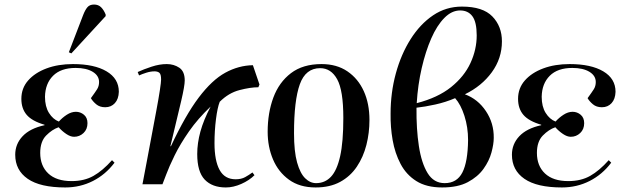

<svg xmlns="http://www.w3.org/2000/svg" viewBox="-20 -811 2762 845"><path d="M267 14Q157 14 102 -24Q47 -62 47 -130Q47 -177 79.5 -211.5Q112 -246 176 -260V-262Q121 -278 97.5 -305.5Q74 -333 74 -376Q74 -423 104 -457Q134 -491 185 -510Q236 -529 301 -529Q395 -529 449 -497Q503 -465 503 -407Q502 -375 485.5 -357Q469 -339 443 -339Q419 -339 403.5 -352Q388 -365 380 -379Q399 -405 407.5 -418.5Q416 -432 416 -450Q416 -478 388 -495Q360 -512 313 -512Q248 -512 213.5 -477.5Q179 -443 178 -385Q178 -342 195.5 -314Q213 -286 239 -276Q254 -293 274 -306Q294 -319 314 -319Q334 -319 349.5 -306Q365 -293 365 -269Q365 -242 347.5 -225.5Q330 -209 306 -209Q290 -209 271.5 -221.5Q253 -234 238 -251Q209 -241 183 -214.5Q157 -188 157 -138Q157 -81 192.5 -47.5Q228 -14 295 -14Q351 -14 391.5 -37Q432 -60 473 -106L484 -95Q445 -43 389 -14.5Q333 14 267 14ZM294 -576 283 -581 346 -745Q355 -768 365 -779.5Q375 -791 394 -791Q413 -791 425 -779Q437 -767 445 -747V-740Z M974 14Q914 14 881 -20.5Q848 -55 848 -133Q848 -181 862 -232Q876 -283 907 -342Q851 -289 812 -233Q773 -177 748.5 -127Q724 -77 711.5 -43Q699 -9 695 0H607Q615 -42 625.5 -97.5Q636 -153 647 -212Q658 -271 668 -324Q678 -377 683.5 -413.5Q689 -450 689 -461Q689 -484 681.5 -490.5Q674 -497 660 -497Q643 -497 624 -491Q605 -485 592 -479L586 -494Q612 -506 647 -517.5Q682 -529 714 -529Q745 -529 769 -513Q793 -497 793 -457Q793 -433 777.5 -367Q762 -301 730 -168L732 -167Q796 -304 854.5 -381.5Q913 -459 971.5 -491Q1030 -523 1093 -524L1122 -439L1117 -427Q1082 -427 1034 -414.5Q986 -402 947 -363Q937 -338 930.5 -286.5Q924 -235 924 -181Q924 -104 946.5 -63Q969 -22 1017 -22Q1042 -22 1059 -31.5Q1076 -41 1091 -52L1100 -40Q1077 -17 1042 -1.5Q1007 14 974 14Z M1369 14Q1299 14 1252 -20Q1205 -54 1181.5 -109.5Q1158 -165 1158 -231Q1158 -314 1183 -381.5Q1208 -449 1260.5 -489Q1313 -529 1395 -529Q1462 -529 1509 -497Q1556 -465 1581 -410Q1606 -355 1606 -283Q1606 -226 1592.5 -173Q1579 -120 1550.5 -77.5Q1522 -35 1477 -10.5Q1432 14 1369 14ZM1371 -5Q1410 -5 1436.5 -33Q1463 -61 1477 -123.5Q1491 -186 1491 -292Q1491 -413 1464 -462Q1437 -511 1389 -511Q1325 -511 1299.5 -440Q1274 -369 1274 -225Q1274 -144 1287.5 -96Q1301 -48 1323 -26.5Q1345 -5 1371 -5Z M1926 14Q1857 14 1812.5 -14Q1768 -42 1743 -89.5Q1718 -137 1708 -194.5Q1698 -252 1699 -311Q1699 -403 1722 -487.5Q1745 -572 1787 -638.5Q1829 -705 1886 -743.5Q1943 -782 2013 -782Q2105 -782 2147 -738.5Q2189 -695 2189 -629Q2189 -554 2144.5 -493Q2100 -432 2026 -396Q2083 -375 2118.5 -322Q2154 -269 2153 -204Q2153 -177 2143 -140Q2133 -103 2108 -68Q2083 -33 2039 -9.5Q1995 14 1926 14ZM1814 -357Q1907 -381 1965 -427.5Q2023 -474 2050.5 -533.5Q2078 -593 2078 -655Q2078 -714 2059 -739.5Q2040 -765 2005 -765Q1968 -765 1935.5 -732Q1903 -699 1878 -642Q1853 -585 1836 -511.5Q1819 -438 1814 -357ZM1937 -5Q1991 -5 2015 -52Q2039 -99 2040 -195Q2040 -251 2024 -301Q2008 -351 1983 -379Q1941 -361 1895.5 -351Q1850 -341 1813 -337Q1812 -243 1823.5 -168Q1835 -93 1862 -49Q1889 -5 1937 -5Z M2453 14Q2343 14 2288 -24Q2233 -62 2233 -130Q2233 -177 2265.5 -211.5Q2298 -246 2362 -260V-262Q2307 -278 2283.5 -305.5Q2260 -333 2260 -376Q2260 -423 2290 -457Q2320 -491 2371 -510Q2422 -529 2487 -529Q2581 -529 2635 -497Q2689 -465 2689 -407Q2688 -375 2671.5 -357Q2655 -339 2629 -339Q2605 -339 2589.5 -352Q2574 -365 2566 -379Q2585 -405 2593.5 -418.5Q2602 -432 2602 -450Q2602 -478 2574 -495Q2546 -512 2499 -512Q2434 -512 2399.5 -477.5Q2365 -443 2364 -385Q2364 -342 2381.5 -314Q2399 -286 2425 -276Q2440 -293 2460 -306Q2480 -319 2500 -319Q2520 -319 2535.5 -306Q2551 -293 2551 -269Q2551 -242 2533.5 -225.5Q2516 -209 2492 -209Q2476 -209 2457.5 -221.5Q2439 -234 2424 -251Q2395 -241 2369 -214.5Q2343 -188 2343 -138Q2343 -81 2378.5 -47.5Q2414 -14 2481 -14Q2537 -14 2577.5 -37Q2618 -60 2659 -106L2670 -95Q2631 -43 2575 -14.5Q2519 14 2453 14Z"/></svg>

Font: Literata 72pt Medium
Style: Italic
Weight: 500
Italic angle: -2°
Designer: Latin by Veronika Burian and Jose Scaglione. Greek by Irene Vlachou. Cyrillic by Vera Evstafieva
Foundry: TypeTogether
Version: Version 3.002